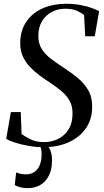

<svg xmlns="http://www.w3.org/2000/svg" viewBox="-20 -772 556 1022"><path d="M210.5 11.5Q171 11.5 129.8 4Q88.5 -3.5 56.8 -14Q25 -24.5 13 -33.5L38 -175.5H90.5L95 -58.5Q113.5 -44.5 143.5 -30Q173.5 -15.5 214 -15.5Q242 -15.5 268.8 -24.2Q295.5 -33 317 -50.8Q338.5 -68.5 351.8 -96.2Q365 -124 366 -161.5Q367.5 -203.5 352 -232.8Q336.5 -262 309.2 -285.2Q282 -308.5 247 -331.5Q219.5 -349.5 191.2 -370.2Q163 -391 139.8 -415.5Q116.5 -440 102.2 -470.5Q88 -501 87.5 -539.5Q87.5 -608.5 119.8 -656Q152 -703.5 207.5 -727.8Q263 -752 331.5 -752Q372 -752 406.8 -745.5Q441.5 -739 467.5 -729.8Q493.5 -720.5 507.5 -712.5L484.5 -579H433.5L427.5 -691.5Q414 -703.5 390.2 -714.5Q366.5 -725.5 326.5 -725.5Q289 -725.5 256.5 -708.8Q224 -692 204.2 -660Q184.5 -628 184 -582.5Q183.5 -541 202 -511.5Q220.5 -482 251.5 -458.8Q282.5 -435.5 319 -411.5Q357 -387 391.5 -359Q426 -331 448.2 -294.2Q470.5 -257.5 470.5 -206.5Q471.5 -140.5 438.8 -91.5Q406 -42.5 347.2 -15.5Q288.5 11.5 210.5 11.5ZM206 -14 226 -12Q238.5 4 247.8 27.5Q257 51 257 81Q257 129 240.5 162.2Q224 195.5 194.8 212.5Q165.5 229.5 127 229.5Q106.5 229.5 87.8 224.8Q69 220 58.5 213L66 145.5Q74 149.5 87.8 152.8Q101.5 156 118.5 156Q158.5 155.5 180 127Q201.5 98.5 201.5 51Q202 29.5 196.8 14Q191.5 -1.5 186 -12Z"/></svg>

Font: Merriweather 144pt
Style: Italic
Weight: 400
Italic angle: -7.8°
Version: Version 2.101